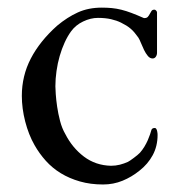

<svg xmlns="http://www.w3.org/2000/svg" viewBox="-20 -491 485 511"><path d="M397.9 -458V-350.6Q397.9 -344.7 394.8 -340.1Q391.6 -335.4 386.2 -335.4Q378.9 -335.4 373.3 -342.3Q367.7 -349.1 363.3 -358.2Q358.9 -367.2 355.2 -376.5Q351.6 -385.7 348.1 -391.1Q342.8 -398.4 338.1 -404.1Q333.5 -409.7 328.1 -414.3Q322.8 -418.9 316.4 -422.9Q310.1 -426.8 302.2 -430.7Q290.5 -436.5 275.6 -439.9Q260.7 -443.4 240.7 -443.4Q221.2 -443.4 201.2 -433.8Q181.2 -424.3 168.9 -407.2Q159.7 -394.5 152.1 -377.9Q144.5 -361.3 138.9 -342Q133.3 -322.8 130.4 -302Q127.4 -281.2 127.4 -261.2Q127.4 -255.4 128.4 -240.5Q129.4 -225.6 132.1 -207Q134.8 -188.5 139.9 -168.9Q145 -149.4 153.8 -134.3Q172.4 -97.7 203.4 -74.2Q234.4 -50.8 275.4 -49.8Q287.6 -49.8 299.1 -52.7Q310.5 -55.7 320.3 -60.1Q322.3 -61 326.7 -64Q331.1 -66.9 335.9 -70.6Q340.8 -74.2 345.5 -78.1Q350.1 -82 352.5 -84.5Q358.9 -91.8 364.3 -100.6Q369.6 -109.4 373.3 -117.9Q377 -126.5 379.4 -133.5Q381.8 -140.6 382.8 -144.5Q384.3 -150.4 392.1 -150.4Q394.5 -150.4 396 -147.9Q397.5 -145.5 398.2 -142.3Q398.9 -139.2 399.2 -136.2Q399.4 -133.3 399.4 -131.8Q399.4 -102.1 386.5 -78.1Q373.5 -54.2 351.6 -37.1Q330.6 -20 306.2 -10Q281.7 0 254.4 0Q220.7 0 192.6 -8.1Q164.6 -16.1 141.8 -30Q119.1 -43.9 101.8 -63.2Q84.5 -82.5 71.8 -105Q56.2 -132.3 47.1 -167.5Q38.1 -202.6 38.1 -235.8Q38.1 -289.1 62 -335.2Q85.9 -381.3 131.8 -422.4Q159.2 -445.3 187.3 -458Q215.3 -470.7 251 -470.7Q265.1 -470.7 277.6 -469.5Q290 -468.3 303 -465.1Q315.9 -461.9 330.1 -456.5Q344.2 -451.2 361.8 -443.4Q362.3 -442.9 364.7 -442.9Q370.6 -442.9 373.5 -446.3Q376.5 -449.7 378.7 -454.1Q380.9 -458.5 383.3 -461.9Q385.7 -465.3 391.1 -465.3Q393.1 -465.3 395.5 -462.9Q397.9 -460.4 397.9 -458Z"/></svg>

Font: IM FELL French Canon SC
Style: Regular
Weight: 400
Designer: Igino Marini
Foundry: Igino Marini
Version: 3.00